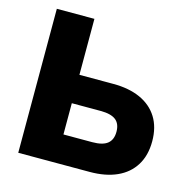

<svg xmlns="http://www.w3.org/2000/svg" viewBox="-104 -807 896 908"><g transform="rotate(15 344.0 -352.5)"><path d="M64 0V-705H248V-431H414Q491 -431 546.5 -406Q602 -381 632 -333Q662 -285 662 -216Q662 -147 632 -98.5Q602 -50 546.5 -25Q491 0 414 0ZM248 -139H389Q440 -139 463.5 -158Q487 -177 487 -216Q487 -255 463.5 -273.5Q440 -292 389 -292H248Z"/></g></svg>

Font: Nunito Sans 12pt Black
Style: Regular
Weight: 900
Designer: Vernon Adams
Foundry: Vernon Adams
Version: Version 3.101;gftools[0.9.27]